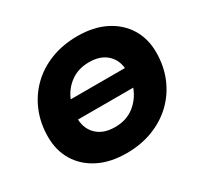

<svg xmlns="http://www.w3.org/2000/svg" viewBox="-153 -904 1150 1108"><g transform="rotate(-30 422.5 -350.0)"><path d="M394 14Q286 14 208 -25.5Q130 -65 88 -134Q46 -203 46 -294Q46 -385 78 -462Q110 -539 168 -595.5Q226 -652 306 -683Q386 -714 483 -714Q590 -714 668 -674.5Q746 -635 788.5 -566Q831 -497 831 -406Q831 -315 799 -238Q767 -161 708.5 -104.5Q650 -48 570 -17Q490 14 394 14ZM411 -150Q487 -150 539 -191Q591 -232 614 -295H246Q249 -230 292 -190Q335 -150 411 -150ZM268 -417H629Q623 -477 580.5 -513.5Q538 -550 466 -550Q394 -550 343 -513Q292 -476 268 -417Z"/></g></svg>

Font: Montserrat ExtraBold
Style: Italic
Weight: 800
Italic angle: -11.3°
Designer: Julieta Ulanovsky
Foundry: Julieta Ulanovsky
Version: Version 9.000; ttfautohint (v1.8.4.7-5d5b)